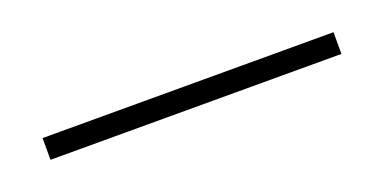

<svg xmlns="http://www.w3.org/2000/svg" viewBox="-19 -718 382 191"><g transform="rotate(-20 172.0 -622.5)"><path d="M18 -611V-634H326V-611Z"/></g></svg>

Font: DM Sans Thin
Style: Regular
Weight: 100
Designer: Colophon Foundry, Jonny Pinhorn
Foundry: Colophon Foundry
Version: Version 4.004; ttfautohint (v1.8.4.7-5d5b)